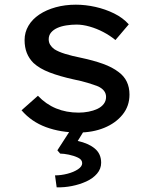

<svg xmlns="http://www.w3.org/2000/svg" viewBox="-20 -556 646 820"><path d="M315 10Q239 10 176.5 -13Q114 -36 72 -85L142 -147Q176 -111 219.5 -93Q263 -75 316 -75Q337 -75 358 -79Q379 -83 396 -91Q413 -99 423 -112Q433 -125 433 -142Q433 -171 399 -187Q381 -194 355 -202Q329 -210 294 -217Q235 -230 192 -246.5Q149 -263 123 -287Q104 -306 94.5 -330Q85 -354 85 -385Q85 -418 101.5 -446Q118 -474 148 -494Q178 -514 218 -525Q258 -536 304 -536Q345 -536 387.5 -526.5Q430 -517 467.5 -498.5Q505 -480 530 -452L473 -385Q450 -404 421.5 -419Q393 -434 363 -442.5Q333 -451 307 -451Q285 -451 263 -447.5Q241 -444 224.5 -436.5Q208 -429 198 -417Q188 -405 188 -388Q188 -375 194.5 -364.5Q201 -354 212 -346Q229 -335 258 -326Q287 -317 327 -309Q379 -298 419.5 -283.5Q460 -269 487 -248Q510 -231 521.5 -207Q533 -183 533 -152Q533 -103 503.5 -66.5Q474 -30 425 -10Q376 10 315 10ZM222 244 215 193Q241 193 268 186Q295 179 313 167Q331 155 331 141Q331 126 313.5 117.5Q296 109 274 104.5Q252 100 237 100L225 86L296 -24H355L312 46Q358 56 385 78.5Q412 101 412 139Q412 165 394.5 185.5Q377 206 348.5 219Q320 232 287 238.5Q254 245 222 244Z"/></svg>

Font: Lexend Exa
Style: Regular
Weight: 400
Designer: Bonnie Shaver-Troup, Thomas Jockin
Foundry: Lexend
Version: Version 1.007